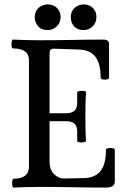

<svg xmlns="http://www.w3.org/2000/svg" viewBox="-20 -845 568 868"><path d="M41 3Q37 3 35.5 -7Q34 -17 35.5 -26.5Q37 -36 41 -37Q111 -37 111 -92V-572Q111 -626 39 -626Q34 -626 32.5 -636Q31 -646 33 -656Q35 -666 39 -666Q100 -663 160 -663Q232 -663 304 -664.5Q376 -666 448 -666Q473 -666 473 -645V-494Q473 -488 463.5 -486Q454 -484 444.5 -486Q435 -488 435 -494Q435 -557 411.5 -588Q388 -619 339 -621L224 -625Q212 -625 208 -619Q204 -613 204 -601V-333H278Q302 -333 315.5 -343.5Q329 -354 329 -382V-427Q329 -432 339 -433.5Q349 -435 359 -434Q369 -433 369 -427Q367 -400 366.5 -372.5Q366 -345 366 -318Q366 -290 366.5 -263Q367 -236 369 -208Q369 -204 359 -202Q349 -200 339 -201.5Q329 -203 329 -208V-251Q329 -272 318 -284.5Q307 -297 278 -297H204V-115Q204 -78 224 -58Q244 -38 268 -38L363 -40Q411 -42 435 -72.5Q459 -103 459 -168Q459 -173 469 -175Q479 -177 489 -175Q499 -173 499 -168V-24Q499 3 458 3Q385 3 311 1.5Q237 0 164 0Q102 0 41 3ZM358 -709Q330 -709 315 -726Q300 -743 300 -767Q300 -794 317.5 -809.5Q335 -825 358 -825Q384 -825 400 -808.5Q416 -792 416 -769Q416 -742 398.5 -725.5Q381 -709 358 -709ZM196 -709Q167 -709 152 -726.5Q137 -744 137 -767Q137 -794 154.5 -809.5Q172 -825 196 -825Q222 -825 238 -808.5Q254 -792 254 -769Q254 -742 236.5 -725.5Q219 -709 196 -709Z"/></svg>

Font: Junicode Two Beta Condensed Medium
Style: Regular
Weight: 500
Width: 3
Designer: Peter S. Baker
Foundry: Briery Creek Software
Version: Version 1.053; ttfautohint (v1.8.4)